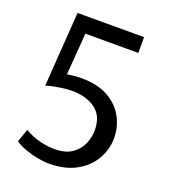

<svg xmlns="http://www.w3.org/2000/svg" viewBox="-131 -797 798 903"><g transform="rotate(20 267.5 -345.0)"><path d="M217 11Q191.5 11 159.5 5Q127.5 -1 97 -12Q66.5 -23 45 -38L68 -103Q108 -80 147.8 -71Q187.5 -62 216 -62Q274 -62 307 -85.8Q340 -109.5 353.5 -143.5Q367 -177.5 367 -209Q367 -281 321.2 -314.5Q275.5 -348 204 -348Q178.5 -348 142 -342.5Q105.5 -337 76 -328L102 -701H435V-622H170L155 -429L154 -413L170 -415Q185 -417.5 198.8 -418.2Q212.5 -419 225 -419Q307.5 -419 360.8 -388.2Q414 -357.5 439.5 -309Q465 -260.5 465 -207Q465 -149.5 436.2 -99.8Q407.5 -50 352.2 -19.5Q297 11 217 11Z"/></g></svg>

Font: Expletus Sans
Style: Regular
Weight: 400
Designer: Jasper de Waard
Foundry: Designtown
Version: Version 7.500